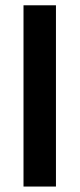

<svg xmlns="http://www.w3.org/2000/svg" viewBox="-20 -702 299 722"><path d="M190.4 -682.1V-0.5H68.4V-682.1Z"/></svg>

Font: Vazirmatn UI FD
Style: Bold
Weight: 700
Designer: Saber Rastikerdar
Foundry: Saber Rastikerdar
Version: Version 33.003